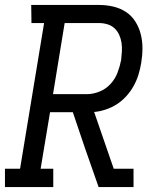

<svg xmlns="http://www.w3.org/2000/svg" viewBox="-30 -755 650 775"><path d="M-10 0V-74H51L148 -662H97L96 -735H369Q399 -735 427 -728.5Q455 -722 478 -707Q501 -692 516 -668.5Q531 -645 538 -617.5Q545 -590 545 -560.5Q545 -531 540 -501Q536 -477 529 -454Q522 -431 510 -409Q498 -387 480.5 -367.5Q463 -348 442 -334.5Q421 -321 397 -313Q373 -305 350 -303L429 -74H509V0H368L313 -157L264 -302H172L134 -74H185V0ZM184 -375H321Q346 -375 372 -385.5Q398 -396 416.5 -416.5Q435 -437 444.5 -462Q454 -487 459 -513Q461 -530 462 -548Q463 -566 460.5 -582.5Q458 -599 451 -614.5Q444 -630 432 -641Q420 -652 403.5 -657Q387 -662 369 -662H231Z"/></svg>

Font: Iosevka Etoile
Style: Italic
Weight: 400
Italic angle: -9°
Designer: Belleve Invis
Foundry: Belleve Invis
Version: Version 22.1.2; ttfautohint (v1.8.4)